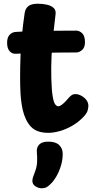

<svg xmlns="http://www.w3.org/2000/svg" viewBox="-20 -706 521 1032"><path d="M112.6 -635.9Q116.1 -659 131.7 -672.5Q147.3 -686 184.8 -686Q210 -686 232.8 -680.7Q255.6 -675.4 268.8 -662.9Q282 -650.4 278.4 -627.1Q272 -574.8 266.1 -519.3Q260.2 -463.8 257.2 -405.4Q254.2 -347 255.8 -285Q257.6 -220.7 263.1 -188.4Q268.6 -156.1 276.6 -145.4Q284.6 -134.8 292.9 -134.8Q301.9 -134.8 313.2 -143.6Q324.4 -152.3 334.8 -163.7Q345.2 -175.1 351.2 -182.1Q357.2 -189.1 365.5 -194.7Q373.8 -200.3 385.4 -200.3Q399.8 -200.3 416 -192Q432.2 -183.7 443.7 -169.4Q455.1 -155.1 455.1 -136.1Q455.1 -129.1 451.2 -112.6Q447.3 -96 423 -72Q396 -45.2 363.2 -27.2Q330.3 -9.2 298.4 -0.6Q266.4 8 240.6 8Q176.7 8 146.1 -25.2Q115.4 -58.3 102.1 -115.4Q92.8 -159.4 90.4 -201.2Q88.1 -243 88.1 -288Q88.1 -349 90.3 -405.8Q92.6 -462.6 98.2 -519.5Q103.8 -576.4 112.6 -635.9ZM64.4 -417Q45.4 -416 31.8 -430.8Q18.2 -445.7 18.2 -476.1Q18.2 -504.8 31.8 -519.1Q45.4 -533.4 64.4 -534.4Q90.4 -536.4 129.1 -537.9Q167.7 -539.4 212.3 -539.9Q256.9 -540.4 303 -540.9Q349.1 -541.4 390.1 -541.4Q407.1 -541.4 421.8 -527.1Q436.6 -512.8 436.8 -479Q436.8 -450.9 421.4 -437.4Q406.1 -424 390.1 -424Q348.1 -424 307.6 -423.5Q267.1 -423 227.3 -422.5Q187.4 -422 146.9 -420.5Q106.4 -419 64.4 -417ZM178 110.1Q176 86.1 191 70.7Q206 55.3 238.9 55.3Q279.6 55.3 297.8 73.4Q316.1 91.4 316.9 116.6Q317.9 150.3 308.2 182.8Q298.4 215.3 283.4 241.4Q268.3 267.6 252 283Q237.6 297 228.4 301.4Q219.2 305.9 204.4 305.9Q186.1 305.9 170.1 295.1Q154 284.3 154 266.2Q154 256.7 157.6 245.8Q161.1 234.9 166.9 220.2Q177.9 192.8 179.3 166.9Q180.8 141.1 178 110.1Z"/></svg>

Font: Playpen Sans
Style: Regular
Weight: 400
Designer: Laura Meseguer, Veronika Burian, José Scaglione, Kostas Bartsokas, Vera Evstafieva, Tom Grace, Yorlmar Campos
Foundry: TypeTogether
Version: Version 2.000